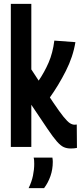

<svg xmlns="http://www.w3.org/2000/svg" viewBox="-20 -760 420 993"><path d="M346 8Q326 8 310 1Q294 -6 274.5 -28Q255 -50 226 -93L142 -218V0H36V-740H142V-401L180 -343Q210 -387 231.5 -436.5Q253 -486 261 -550L370 -542Q358 -467 320.5 -393Q283 -319 238 -256L256 -229Q289 -180 309 -155.5Q329 -131 341.5 -123Q354 -115 366 -115Q369 -115 371.5 -115.5Q374 -116 377 -116L378 5Q364 8 346 8ZM128 213Q144 180 150.5 148.5Q157 117 157 88Q157 79 156.5 70.5Q156 62 154 55H251Q253 66 253 77Q253 116 241 150.5Q229 185 208 213Z"/></svg>

Font: Georama Condensed SemiBold
Style: Regular
Weight: 600
Width: 3
Designer: Jean-Baptiste Levee
Foundry: Production Type
Version: Version 1.000